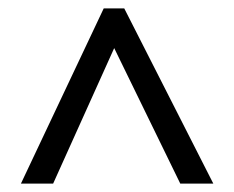

<svg xmlns="http://www.w3.org/2000/svg" viewBox="-20 -726 560 459"><path d="M30 -287 228 -706H277L490 -287H411L253 -611L107 -287Z"/></svg>

Font: Noto Sans Kannada SemiCondensed
Style: Regular
Weight: 400
Width: 4
Designer: Jelle Bosma - Monotype Design Team
Foundry: Monotype Imaging Inc.
Version: Version 2.005; ttfautohint (v1.8.4.7-5d5b)